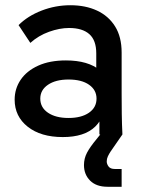

<svg xmlns="http://www.w3.org/2000/svg" viewBox="-20 -514 551 734"><path d="M360 0V-173L348 -207V-310Q348 -360 321.5 -383.5Q295 -407 244 -407Q208 -407 167.5 -392.5Q127 -378 96 -350L51 -418Q86 -453 139 -473.5Q192 -494 249 -494Q307 -494 351 -473.5Q395 -453 420 -413Q445 -373 445 -313V-157Q445 -118 445.5 -79Q446 -40 448 0ZM220 10Q136 10 86 -29.5Q36 -69 36 -133Q36 -175 59 -209Q82 -243 126 -263Q170 -283 232 -283Q317 -283 362.5 -245Q408 -207 408 -144H385Q385 -70 344 -30Q303 10 220 10ZM242 -63Q291 -63 320 -83Q349 -103 349 -137Q349 -170 320.5 -190Q292 -210 242 -210Q193 -210 163.5 -190Q134 -170 134 -137Q134 -103 163.5 -83Q193 -63 242 -63ZM391 200Q348 200 324.5 176.5Q301 153 301 117Q301 92 312.5 70Q324 48 349 18L401 -47L448 0L403 65Q397 74 392.5 83.5Q388 93 388 103Q388 113 395 122.5Q402 132 419 132H445V200Z"/></svg>

Font: SUSE Medium
Style: Regular
Weight: 500
Designer: Rene Bieder
Foundry: SUSE
Version: Version 1.000